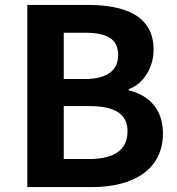

<svg xmlns="http://www.w3.org/2000/svg" viewBox="-20 -760 721 780"><path d="M91 0H355C518 0 642 -69 642 -218C642 -318 583 -374 503 -393V-398C566 -420 604 -490 604 -558C604 -696 488 -740 336 -740H91ZM239 -439V-627H327C416 -627 460 -601 460 -536C460 -477 419 -439 325 -439ZM239 -114V-329H342C444 -329 498 -299 498 -227C498 -150 443 -114 342 -114Z"/></svg>

Font: Source Han Sans SC Bold
Style: Regular
Weight: 700
Designer: Ryoko NISHIZUKA (kana & ideographs); Paul D. Hunt (Latin, Greek & Cyrillic); Wenlong ZHANG (bopomofo); Sandoll Communica
Foundry: Adobe Systems Incorporated
Version: Version 1.001;PS 1.001;hotconv 1.0.78;makeotf.lib2.5.61930